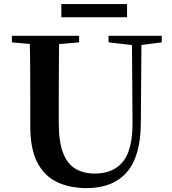

<svg xmlns="http://www.w3.org/2000/svg" viewBox="-20 -919 858 957"><path d="M285.7 -833.1V-898.8H613.3V-833.1ZM411.6 18.6Q328.6 18.6 265.1 -11.1Q201.7 -40.8 166.3 -108.6Q130.9 -176.3 130.9 -290V-400.9Q130.9 -485.1 130.6 -570.6Q130.2 -656.1 127.5 -740.5H274.9Q273.9 -656.3 273.4 -571.6Q272.9 -486.9 272.9 -400.9V-305Q272.9 -213.4 293.8 -158.2Q314.7 -102.9 355.1 -78.4Q395.4 -53.9 453 -53.9Q545.1 -53.9 593.5 -114Q641.9 -174.1 640.5 -312.5L637.5 -740.5H685.2L682 -304.3Q680.6 -138.8 611.5 -60.1Q542.4 18.6 411.6 18.6ZM39.2 -707.9V-740.5H374.4V-707.9L218.8 -694.2H191.8ZM521.1 -707.9V-740.5H786.3V-707.9L674.7 -693.5H646.5Z"/></svg>

Font: Source Han Serif JP VF
Style: Regular
Weight: 250
Designer: Ryoko NISHIZUKA 西塚涼子 (kana & ideographs); Frank Grießhammer (Latin, Greek & Cyrillic); Wenlong ZHANG 张文龙 (bopomofo); San
Foundry: Adobe
Version: Version 2.001;hotconv 1.1.0;makeotfexe 2.6.0